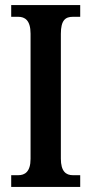

<svg xmlns="http://www.w3.org/2000/svg" viewBox="-20 -734 358 754"><path d="M24 0H295V-46H266C239 -46 219 -61 219 -111V-601C219 -655 237 -668 266 -668H295V-714H24V-668H52C77 -668 100 -655 100 -602V-110C100 -59 77 -46 52 -46H24Z"/></svg>

Font: Noto Serif Lao ExtraCondensed SemiBold
Style: Regular
Weight: 600
Width: 2
Designer: Monotype Design Team
Foundry: Monotype Imaging Inc.
Version: Version 2.003